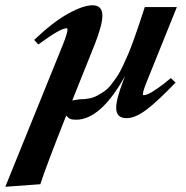

<svg xmlns="http://www.w3.org/2000/svg" viewBox="-97 -445 711 734"><path d="M193.8 12.7Q177.7 12.7 170.2 8.8Q162.6 4.9 156.2 -3.4Q80.1 188.5 57.1 259.3L-76.7 269L143.1 -273.4Q161.1 -318.4 161.1 -333Q161.1 -336.9 157.2 -336.9Q133.3 -336.9 49.3 -274.9L33.7 -292.5Q105.5 -360.8 163.3 -392.8Q221.2 -424.8 256.8 -424.8Q294.4 -424.8 294.4 -384.8Q294.4 -350.1 265.6 -276.4L179.2 -61Q205.6 -65.4 207.5 -65.4Q226.6 -65.4 243.7 -68.6Q260.7 -71.8 275.9 -80.1Q291 -88.4 303.7 -97.4Q316.4 -106.4 329.1 -123Q341.8 -139.6 351.8 -154.5Q361.8 -169.4 373.3 -194.1Q384.8 -218.8 393.6 -239.3Q402.3 -259.8 414.1 -292.5Q425.8 -325.2 434.6 -351.3Q443.4 -377.4 456.5 -418H579.1L472.2 -152.8Q449.2 -98.1 449.2 -85.4Q449.2 -81.1 453.1 -81.1Q459 -81.1 470.2 -85.9Q481.4 -90.8 504.6 -106.7Q527.8 -122.6 556.2 -146.5L574.2 -129.4Q504.9 -57.1 462.2 -25.1Q419.4 6.8 386.7 6.8Q347.2 6.8 347.2 -33.2Q347.2 -66.9 375.5 -139.6L381.3 -154.8Q288.1 12.7 193.8 12.7Z"/></svg>

Font: Elstob 18pt ExtraBold
Style: Italic
Weight: 800
Italic angle: -20°
Designer: Peter S. Baker
Version: Version 1.015